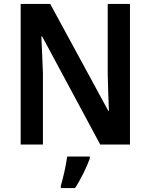

<svg xmlns="http://www.w3.org/2000/svg" viewBox="-20 -800 765 975"><path d="M640 -66V-780H527V-421C528 -362 531 -300 533 -237H530L235 -780H85V-66H198V-426C196 -487 193 -549 190 -615H194L489 -66ZM436 5V-5H321C316 38 300 106 289 143V155H361C392 108 420 49 436 5Z"/></svg>

Font: Noto Sans Malayalam UI SemiCondensed SemiBold
Style: Regular
Weight: 600
Width: 4
Designer: Jelle Bosma - Monotype Design Team
Foundry: Monotype Imaging Inc.
Version: Version 2.104